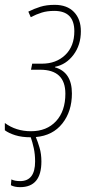

<svg xmlns="http://www.w3.org/2000/svg" viewBox="-34 -557 384 793"><path d="M49 216Q137 216 137 110Q137 79 129.5 53.5Q122 28 114 9Q184 3 223.5 -47Q263 -97 263 -171Q263 -259 193 -279V-281Q239 -290 269.5 -330.5Q300 -371 300 -428Q300 -478 271.5 -507.5Q243 -537 192 -537Q158 -537 132.5 -529Q107 -521 83 -509L93 -486Q116 -498 138.5 -505Q161 -512 190 -512Q273 -512 273 -428Q273 -366 235.5 -330Q198 -294 139 -294H99L94 -269H132Q236 -269 236 -170Q236 -98 197.5 -56.5Q159 -15 94 -15Q32 -15 -14 -49V-19Q2 -7 29 1.5Q56 10 93 10Q100 30 105.5 55Q111 80 111 110Q111 191 49 191Q27 191 13 184L11 208Q26 216 49 216Z"/></svg>

Font: Noto Sans Display SemiCondensed Thin
Style: Italic
Weight: 250
Width: 4
Designer: Monotype Design team
Foundry: Monotype Imaging Inc.
Version: 1.000